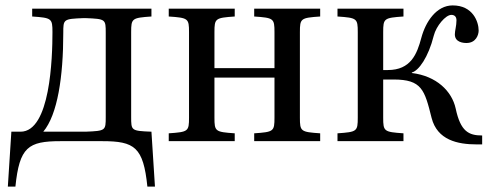

<svg xmlns="http://www.w3.org/2000/svg" viewBox="-20 -522 1830 710"><path d="M9 168H37C52 22 84 0 204 0H358C478 0 510 22 525 168H553L540 -35C465 -38 465 -39 465 -90V-403C465 -454 468 -456 540 -461V-490H99V-461C171 -456 174 -454 174 -403C174 -308 166 -35 56 -35H22ZM140 -35C193 -98 214 -239 214 -400C214 -451 214 -452 289 -455H296C371 -452 371 -451 371 -400V-90C371 -39 371 -38 296 -35Z M604 0H848V-29C776 -34 773 -36 773 -87V-235H995V-87C995 -36 992 -34 920 -29V0H1164V-29C1092 -34 1089 -36 1089 -87V-403C1089 -454 1092 -456 1164 -461V-490H920V-461C992 -456 995 -454 995 -403V-270H773V-403C773 -454 776 -456 848 -461V-490H604V-461C676 -456 679 -454 679 -403V-87C679 -36 676 -34 604 -29Z M1228 0H1472V-29C1400 -34 1397 -36 1397 -87V-228H1435C1540 -228 1550 -190 1576 -86C1597 -4 1672 12 1743 12H1763V-21C1713 -21 1683 -36 1665 -121C1651 -185 1594 -241 1503 -252V-254C1528 -260 1564 -310 1584 -390C1593 -426 1628 -467 1649 -467C1661 -467 1668 -460 1668 -447C1668 -426 1662 -409 1662 -395C1662 -366 1692 -363 1705 -363C1740 -363 1750 -393 1750 -409C1750 -441 1729 -502 1654 -502C1594 -502 1554 -442 1538 -382C1522 -322 1499 -263 1414 -263H1397V-403C1397 -454 1400 -456 1472 -461V-490H1228V-461C1300 -456 1303 -454 1303 -403V-87C1303 -36 1300 -34 1228 -29Z"/></svg>

Font: Lingua Franca
Style: Regular
Weight: 400
Version: Version 1.19